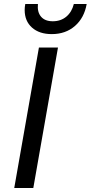

<svg xmlns="http://www.w3.org/2000/svg" viewBox="-20 -937 452 957"><path d="M174 -700H269L146 0H51ZM103 -887Q103 -902 106 -917H169Q165 -877 184.5 -854Q204 -831 243 -831Q283 -831 310.5 -854Q338 -877 348 -917H412Q400 -848 353.5 -807.5Q307 -767 238 -767Q176 -767 139.5 -799.5Q103 -832 103 -887Z"/></svg>

Font: KoHo Medium
Style: Italic
Weight: 500
Italic angle: -10°
Designer: Cadson Demak & Katatrad Team
Foundry: Cadson Demak Co.,Ltd.
Version: Version 1.000